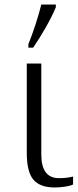

<svg xmlns="http://www.w3.org/2000/svg" viewBox="-20 -816 345 846"><path d="M98 -142V-536H162V-135Q162 -31 240 -31Q274 -31 302 -38V-3Q289 3 266.5 6.5Q244 10 221 10Q156 10 127 -24.5Q98 -59 98 -142ZM105 -621Q140 -709 162 -796H226V-784Q209 -743 181 -694Q153 -645 126 -606H105Z"/></svg>

Font: Noto Serif Light
Style: Regular
Weight: 300
Designer: Monotype Design Team
Foundry: Monotype Imaging Inc.
Version: Version 1.001